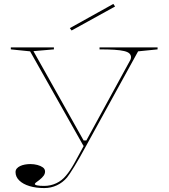

<svg xmlns="http://www.w3.org/2000/svg" viewBox="-20 -741 861 976"><path d="M205 215Q163 215 130 205Q97 195 78 176.5Q59 158 59 134Q59 123 65.5 115.5Q72 108 82.5 103Q93 98 106.5 95.5Q120 93 134 93Q153 93 170 97.5Q187 102 198 110Q209 118 209 131Q209 142 202 152Q195 162 180 174Q168 182 162.5 187Q157 192 157 194Q157 204 205 204Q237 204 266 190.5Q295 177 316 151Q335 129 357 90Q379 51 406 0H404L133 -480L35 -490V-500H254V-490L150 -481L405 -27H419L643 -437Q644 -440 645 -443Q646 -446 646 -450Q646 -461 638 -469Q630 -477 611 -481.5Q592 -486 561.5 -488Q531 -490 486 -490V-500H781V-490L682 -480L418 0Q384 63 358.5 104.5Q333 146 321 161Q299 187 269 201Q239 215 205 215ZM344 -586 335 -598 556 -721 565 -708Z"/></svg>

Font: Kalnia SemiExpanded Thin
Style: Regular
Weight: 250
Width: 6
Designer: Frida Medrano
Foundry: Frida Medrano
Version: Version 1.105